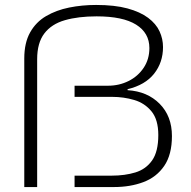

<svg xmlns="http://www.w3.org/2000/svg" viewBox="-20 -755 769 775"><path d="M78 0V-519Q78 -582 101.5 -624Q125 -666 166 -690Q207 -714 259 -724.5Q311 -735 368 -735Q443 -735 494.5 -721Q546 -707 578 -683Q610 -659 624 -628.5Q638 -598 638 -565Q638 -503 602 -457.5Q566 -412 495 -395V-391Q575 -386 624.5 -336Q674 -286 674 -206Q674 -131 643 -85.5Q612 -40 559 -20Q506 0 440 0H281V-46H431Q484 -46 526.5 -59Q569 -72 594 -107.5Q619 -143 619 -210Q619 -272 591.5 -305.5Q564 -339 521.5 -351.5Q479 -364 433 -364H281V-409H416Q461 -409 499 -428Q537 -447 560 -481.5Q583 -516 583 -561Q583 -622 529.5 -655.5Q476 -689 370 -689Q296 -689 242 -673.5Q188 -658 159 -620Q130 -582 130 -516V0Z"/></svg>

Font: Archivo Expanded Thin
Style: Regular
Weight: 250
Width: 7
Designer: Hector Gatti
Foundry: Omnibus-Type
Version: Version 2.001